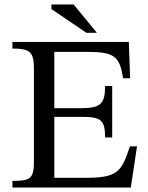

<svg xmlns="http://www.w3.org/2000/svg" viewBox="-20 -846 666 866"><path d="M570 0 598 -186H566C527 -67 509 -43 354 -44H225V-319H342C434 -319 454 -308 454 -226H486V-458H454C454 -377 434 -358 342 -358H225V-612H372C495 -612 520 -593 535 -493H567L561 -657H36V-627C117 -627 133 -611 133 -535V-118C133 -40 117 -30 36 -30V0ZM417 -698 312 -826H212V-805L370 -698Z"/></svg>

Font: STIX Two Text
Style: Regular
Weight: 400
Designer: Ross Mills, John Hudson & Paul Hanslow, Tiro Typeworks Ltd; with prior portions MicroPress Inc., and Coen Hoffman.
Foundry: Tiro Typeworks Ltd
Version: Version 2.13 b171